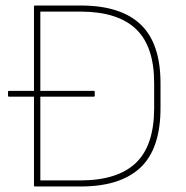

<svg xmlns="http://www.w3.org/2000/svg" viewBox="-20 -675 673 695"><path d="M13 -325Q9 -325 9 -329V-343Q9 -346 13 -346H103H320Q323 -346 323 -343V-329Q323 -325 320 -325ZM107 0Q103 0 103 -4V-651Q103 -655 107 -655H272Q417 -655 489 -586.5Q561 -518 561 -374V-284Q561 -137 488.5 -68.5Q416 0 272 0ZM126 -22H271Q405 -22 471.5 -85Q538 -148 538 -284V-374Q538 -508 471.5 -570.5Q405 -633 271 -633H126Z"/></svg>

Font: Sofia Sans Thin
Style: Regular
Weight: 250
Designer: Botio Nikoltchev, Ani Petrova
Foundry: lettersoup
Version: Version 4.101